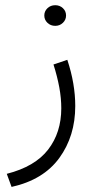

<svg xmlns="http://www.w3.org/2000/svg" viewBox="-20 -465 368 745"><path d="M151.9 -404.8Q151.9 -421.4 164.1 -433.1Q176.3 -444.8 194.3 -444.8Q211.9 -444.8 224.1 -433.3Q236.3 -421.9 236.3 -404.8Q236.3 -388.2 224.1 -376.5Q211.9 -364.7 194.3 -364.7Q176.3 -364.7 164.1 -376.5Q151.9 -388.2 151.9 -404.8ZM24.9 260.3 6.3 209.5Q115.7 181.6 166.7 115.5Q217.8 49.3 217.8 -44.9Q217.8 -84 210 -126.5Q202.1 -168.9 187.5 -214.8L241.2 -232.9Q272 -140.1 272 -53.7Q272 63 210.2 147.9Q148.4 232.9 24.9 260.3Z"/></svg>

Font: Vazirmatn RD FD ExtraLight
Style: Regular
Weight: 200
Designer: Saber Rastikerdar
Foundry: Saber Rastikerdar
Version: Version 33.003